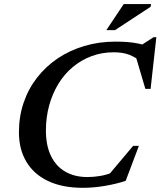

<svg xmlns="http://www.w3.org/2000/svg" viewBox="-20 -886 768 918"><path d="M523.5 -63.5 491 -39.5 616.5 -188.5H644L581 -21.5Q538.5 -7 483.2 2.5Q428 12 376.5 12Q278 12 209.8 -20.5Q141.5 -53 106 -112.8Q70.5 -172.5 70.5 -253.5Q70.5 -329 93 -395Q115.5 -461 157.2 -514.8Q199 -568.5 256.2 -607Q313.5 -645.5 383.5 -666.2Q453.5 -687 532.5 -687Q561.5 -687 588.8 -685Q616 -683 642.8 -677.5Q669.5 -672 696.5 -662L639 -659.5L714 -708H727.5L700 -461H675L625 -630.5L660 -586.5Q628 -613 597.2 -624.5Q566.5 -636 523.5 -636Q467 -636 417.5 -617.5Q368 -599 327.8 -565.2Q287.5 -531.5 259 -484.8Q230.5 -438 215 -381.5Q199.5 -325 199.5 -262Q199.5 -189.5 224 -139.8Q248.5 -90 293 -64.8Q337.5 -39.5 398 -39.5Q428.5 -39.5 459.5 -44.8Q490.5 -50 523.5 -63.5ZM488.5 -742 571.5 -866.5H702.5L700 -853.5L530 -742Z"/></svg>

Font: Newsreader 24pt SemiBold
Style: Italic
Weight: 600
Italic angle: -17°
Designer: Hugues Gentile
Foundry: Production Type
Version: Version 1.003